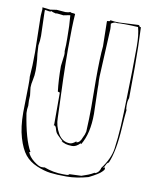

<svg xmlns="http://www.w3.org/2000/svg" viewBox="-79 -748 663 813"><g transform="rotate(10 252.5 -341.5)"><path d="M368 -678 451 -682Q455 -682 456.5 -678Q458 -674 460 -674L463 -675Q467 -590 467 -505L466 -370Q466 -369 463.5 -362.5Q461 -356 461 -338Q461 -320 464 -319Q461 -294 458 -244Q452 -139 429 -87Q421 -83 417.5 -74Q414 -65 409 -62Q409 -61 411 -61Q413 -63 415 -63Q417 -63 417 -57.5Q417 -52 408 -44Q397 -32 355 -11Q305 3 262 3Q219 3 192 -0.5Q165 -4 133 -17.5Q101 -31 81.5 -55Q62 -79 48.5 -124.5Q35 -170 35 -233L37 -346V-366Q37 -379 36 -386Q40 -433 40 -492L37 -639V-651L39 -677L38 -683V-685L72 -681L99 -685L137 -682Q150 -682 157 -686Q161 -683 168 -683Q175 -683 179 -681Q175 -633 175 -529Q175 -425 183 -235Q183 -201 201 -169.5Q219 -138 252 -138Q263 -138 278 -151L279 -147Q294 -149 302 -172Q307 -183 308 -185L312 -199Q315 -256 315 -304L314 -422Q314 -520 319 -567L317 -672Q317 -676 320 -676H326Q329 -676 331 -681Q348 -678 368 -678ZM51 -308 50 -286 51 -264Q49 -250 49 -249V-232Q66 -122 94 -73Q93 -72 91 -72H89Q96 -52 118 -35Q140 -18 152 -18Q164 -18 165 -19Q204 -4 247 -4H261Q270 -4 273 -9L324 -11L352 -21Q363 -25 378 -34V-32Q394 -36 401 -56L400 -57Q436 -104 442.5 -149Q449 -194 452 -247Q455 -300 456.5 -380.5Q458 -461 459 -485L460 -590Q460 -642 451 -673Q417 -675 393 -675Q369 -675 362 -674L355 -675Q346 -675 335 -667Q337 -653 337 -644L327 -439V-421Q327 -411 328 -404V-387L331 -278Q331 -194 300 -143L297 -146Q280 -128 262.5 -128.5Q245 -129 235 -132Q216 -139 216 -141Q217 -141 218 -140.5Q219 -140 220 -141Q194 -165 190 -171.5Q186 -178 183 -190Q180 -202 171 -202L173 -205V-342L164 -345Q158 -394 158 -454L164 -502V-511Q162 -517 163 -527.5Q164 -538 164 -547V-575Q164 -629 160 -672H156Q134 -667 131 -667L105 -670Q98 -670 97 -669Q96 -670 88.5 -671.5Q81 -673 80 -676Q76 -673 70 -673L50 -676V-665L53 -565Q53 -543 49 -523L51 -488L54 -463Q56 -438 56 -416.5Q56 -395 51.5 -376Q47 -357 47 -342Z"/></g></svg>

Font: Londrina Sketch
Style: Regular
Weight: 400
Designer: Marcelo Magalhaes
Foundry: Marcelo Magalhaes
Version: Version 1.001 2011